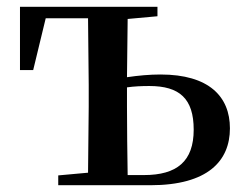

<svg xmlns="http://www.w3.org/2000/svg" viewBox="-20 -547 716 567"><path d="M152 0H424C594 0 659 -72 659 -168C659 -262 597 -327 454 -327C422 -327 389 -324 355 -319L357 -491L445 -499V-527H39V-340H78L115 -493H240L242 -296V-232L240 -37L152 -29ZM355 -289C376 -292 398 -293 421 -293C510 -293 552 -256 552 -164C552 -71 503 -30 405 -30H357C356 -87 355 -175 355 -232Z"/></svg>

Font: Noto Serif JP SemiBold
Style: Regular
Weight: 600
Designer: Ryoko NISHIZUKA 西塚涼子 (kana & ideographs); Frank Grießhammer (Latin, Greek & Cyrillic); Wenlong ZHANG 张文龙 (bopomofo); San
Foundry: Adobe
Version: Version 2.001;hotconv 1.1.0;makeotfexe 2.6.0